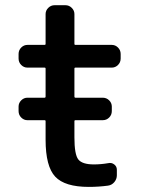

<svg xmlns="http://www.w3.org/2000/svg" viewBox="-20 -734 559 742"><path d="M85.9 -269.5Q72.3 -269.5 62 -279.8Q51.8 -290 51.8 -304.7V-322.3Q51.8 -335.9 62 -346.2Q72.3 -356.4 85.9 -356.4H152.3Q156.2 -356.4 156.2 -361.3V-468.8Q156.2 -472.7 152.3 -472.7H85.9Q72.3 -472.7 62 -482.9Q51.8 -493.2 51.8 -507.8V-525.4Q51.8 -540 62 -550.3Q72.3 -560.5 85.9 -560.5H152.3Q156.2 -560.5 156.2 -564.5V-679.7Q156.2 -693.4 166.5 -703.6Q176.8 -713.9 191.4 -713.9H232.4Q247.1 -713.9 257.3 -703.6Q267.6 -693.4 267.6 -679.7V-564.5Q267.6 -560.5 271.5 -560.5H412.1Q425.8 -560.5 436 -550.3Q446.3 -540 446.3 -525.4V-507.8Q446.3 -493.2 436 -482.9Q425.8 -472.7 412.1 -472.7H271.5Q267.6 -472.7 267.6 -468.8V-361.3Q267.6 -356.4 271.5 -356.4H377Q391.6 -356.4 401.9 -346.2Q412.1 -335.9 412.1 -322.3V-304.7Q412.1 -290 401.9 -279.8Q391.6 -269.5 377 -269.5H271.5Q267.6 -269.5 267.6 -265.6V-203.1Q267.6 -136.7 282.7 -117.7Q297.9 -98.6 342.8 -98.6Q370.1 -98.6 398.4 -103.5Q411.1 -106.4 421.4 -98.6Q431.6 -90.8 431.6 -78.1V-56.6Q431.6 -42 421.9 -30.3Q412.1 -18.6 397.5 -16.6Q361.3 -11.7 323.2 -11.7Q230.5 -11.7 193.4 -51.3Q156.2 -90.8 156.2 -194.3V-265.6Q156.2 -269.5 152.3 -269.5Z"/></svg>

Font: Gen Jyuu GothicL Medium
Style: Regular
Weight: 500
Designer: [Source Han Sans]
Ryoko NISHIZUKA  (kana & ideographs); Paul D. Hunt (Latin, Greek & Cyrillic); Wenlong ZHANG  (bopomofo
Version: Version 1.002.20150607